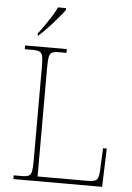

<svg xmlns="http://www.w3.org/2000/svg" viewBox="-61 -976 705 1022"><g transform="rotate(5 291.5 -465.5)"><path d="M50 0V-20H93Q118 -20 130 -26Q142 -32 145.5 -51Q149 -70 149 -108V-606Q149 -645 145.5 -663.5Q142 -682 130 -688Q118 -694 93 -694H50V-714H273V-694H233Q208 -694 196 -688Q184 -682 180.5 -663.5Q177 -645 177 -606V-25H446Q485 -25 495 -39Q505 -53 506 -94L511 -205H531L524 0ZM112 -784Q127 -803 145 -829Q163 -855 180 -882Q197 -909 207 -931H250V-921Q238 -904 213.5 -875Q189 -846 162 -817.5Q135 -789 114 -771H112Z"/></g></svg>

Font: Noto Serif Thin
Style: Regular
Weight: 100
Designer: Monotype Design Team
Foundry: Monotype Imaging Inc.
Version: Version 2.015